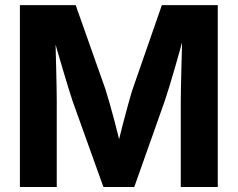

<svg xmlns="http://www.w3.org/2000/svg" viewBox="-20 -748 951 768"><path d="M59.6 0V-727.5H282.7L401.9 -390.6Q409.2 -367.7 419.2 -332.5Q429.2 -297.4 439.5 -258.1Q449.7 -218.8 458.7 -182.4Q467.8 -146 473.1 -120.6H439.5Q445.3 -146 454.1 -182.1Q462.9 -218.3 473.1 -257.8Q483.4 -297.4 493.2 -332.5Q502.9 -367.7 510.3 -390.6L627.4 -727.5H851.1V0H703.1V-344.7Q703.1 -368.7 703.9 -403.1Q704.6 -437.5 705.6 -477.3Q706.5 -517.1 707.8 -557.4Q709 -597.7 709 -633.8H723.1Q712.9 -594.2 701.2 -552.7Q689.5 -511.2 678.2 -471.9Q667 -432.6 656.7 -399.7Q646.5 -366.7 639.2 -344.7L517.1 0H393.6L270 -344.7Q262.7 -366.7 252.7 -399.4Q242.7 -432.1 231 -471.2Q219.2 -510.3 207.3 -552.2Q195.3 -594.2 184.1 -633.8H201.2Q201.7 -598.6 202.6 -558.3Q203.6 -518.1 204.6 -478.3Q205.6 -438.5 206.3 -403.8Q207 -369.1 207 -344.7V0Z"/></svg>

Font: Inter 24pt
Style: Bold
Weight: 700
Designer: Rasmus Andersson
Foundry: rsms
Version: Version 4.001;git-66647c0bb